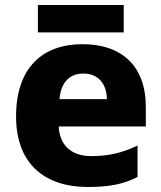

<svg xmlns="http://www.w3.org/2000/svg" viewBox="-20 -735 643 765"><path d="M473 -715H131V-606H473ZM309 -559C150 -559 44 -466 44 -271C44 -78 163 10 329 10C418 10 474 -2 528 -30V-155C467 -126 413 -113 343 -113C262 -113 217 -159 214 -231H561V-309C561 -473 464 -559 309 -559ZM312 -442C374 -442 405 -398 406 -340H217C223 -410 260 -442 312 -442Z"/></svg>

Font: Noto Sans Telugu ExtraBold
Style: Regular
Weight: 800
Designer: Jelle Bosma - Monotype Design Team
Foundry: Monotype Imaging Inc.
Version: Version 2.005